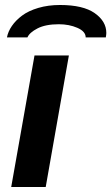

<svg xmlns="http://www.w3.org/2000/svg" viewBox="-20 -749 446 769"><path d="M220.2 -729Q313 -729 359.4 -696.3Q405.8 -663.6 405.8 -617.2Q405.8 -610.8 403.8 -599.1H323.2Q323.2 -623 290 -637.5Q256.8 -651.9 215.8 -651.9Q162.6 -651.9 130.4 -635.3Q98.1 -618.7 89.8 -599.1H7.8Q12.2 -622.6 27.6 -645Q43 -667.5 68.4 -686.5Q93.8 -705.6 133.3 -717.3Q172.9 -729 220.2 -729ZM24.9 0 118.2 -526.9H255.9L163.1 0Z"/></svg>

Font: Archivo Expanded SemiBold
Style: Italic
Weight: 600
Width: 7
Italic angle: -10°
Designer: Hector Gatti
Foundry: Omnibus-Type
Version: Version 2.001